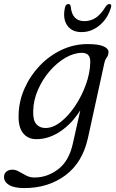

<svg xmlns="http://www.w3.org/2000/svg" viewBox="-60 -683 577 954"><path d="M377 2.5Q350 125 264.8 188.2Q179.5 251.5 61 251.5Q10.5 251.5 -14.8 236.2Q-40 221 -40 196.5Q-40 179.5 -28.2 169.8Q-16.5 160 2 160Q18 160 34.8 169.8Q51.5 179.5 70.2 189.2Q89 199 111.5 199Q175 199 229.2 157.8Q283.5 116.5 302.5 28L339 -135Q297.5 -69 240 -30.2Q182.5 8.5 121 8.5Q78 8.5 54 -22.2Q30 -53 32.5 -113Q34 -180.5 61.8 -243.2Q89.5 -306 137 -356Q184.5 -406 245.8 -435Q307 -464 375.5 -464Q430.5 -464 455.8 -452.2Q481 -440.5 479 -422Q478 -406.5 470.2 -397Q462.5 -387.5 458.5 -369.5ZM105 -131Q103.5 -86 120.2 -66.5Q137 -47 166 -47Q203.5 -47 242.2 -77.5Q281 -108 313.8 -157.2Q346.5 -206.5 367 -263.5Q387.5 -320.5 388.5 -373.5Q390 -420.5 347.5 -420.5Q307.5 -420.5 265.2 -396Q223 -371.5 187.2 -330.2Q151.5 -289 128.8 -237.2Q106 -185.5 105 -131ZM359.5 -578Q391.5 -578 417 -595.5Q442.5 -613 465.5 -651Q474.5 -663 483 -663Q497 -663 491 -644.5Q474.5 -590 434.2 -556.8Q394 -523.5 345.5 -523.5Q297 -523.5 274 -556.8Q251 -590 262.5 -644.5Q266.5 -663 280 -663Q289 -663 291.5 -651Q297.5 -578 359.5 -578Z"/></svg>

Font: Fraunces 9pt S100 Light
Style: Italic
Weight: 300
Italic angle: -16°
Version: Version 1.000; ttfautohint (v1.8.3)